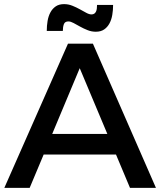

<svg xmlns="http://www.w3.org/2000/svg" viewBox="-20 -912 778 932"><path d="M310 -700H431L737 0H611L543 -162H192L124 0H1ZM501 -262 367 -581 233.5 -262ZM529 -888Q529 -863 525 -839.5Q521 -816 511.2 -798Q501.5 -780 485.5 -769Q469.5 -758 445 -758Q424 -758 404.8 -765.8Q385.5 -773.5 368.5 -783Q351.5 -792.5 337.2 -800.2Q323 -808 312 -808Q295 -808 290 -794.5Q285 -781 285 -762H207Q207 -787 211 -810.5Q215 -834 224.8 -852Q234.5 -870 250.5 -881Q266.5 -892 291 -892Q312 -892 331.2 -884.2Q350.5 -876.5 367.5 -867Q384.5 -857.5 398.8 -849.8Q413 -842 424 -842Q432.5 -842 437.8 -845.8Q443 -849.5 446 -855.8Q449 -862 450 -870.2Q451 -878.5 451 -888Z"/></svg>

Font: Argentum Sans
Style: Regular
Weight: 400
Designer: Julieta Ulanovsky, Owen Earl, Chris M. Simpson, Rasmus Andersson, Cristiano Sobral
Foundry: The Argentum Sans Project Authors
Version: Version 3.135; ttfautohint (v1.8.4.7-5d5b-dirty)